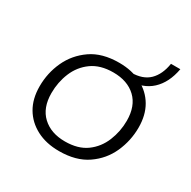

<svg xmlns="http://www.w3.org/2000/svg" viewBox="-122 -620 742 747"><g transform="rotate(30 249.0 -246.0)"><path d="M233 10Q175 10 132 -12.5Q89 -35 65.5 -75Q42 -115 42 -171Q42 -231 66.5 -284Q91 -337 140 -371Q189 -405 265 -405Q323 -405 366 -382.5Q409 -360 432.5 -320Q456 -280 456 -224Q456 -165 432 -111.5Q408 -58 358.5 -24Q309 10 233 10ZM234 -34Q293 -34 330 -61Q367 -88 385 -132Q403 -176 403 -224Q403 -290 365.5 -325.5Q328 -361 264 -361Q206 -361 168.5 -334Q131 -307 113 -263.5Q95 -220 95 -171Q95 -105 133 -69.5Q171 -34 234 -34ZM308 -364 312 -395H324Q376 -395 404.5 -423Q433 -451 441 -502H483Q471 -436 432 -400Q393 -364 329 -364Z"/></g></svg>

Font: Rokkitt SemiBold Light
Style: Italic
Weight: 300
Italic angle: -9°
Version: Version 3.103